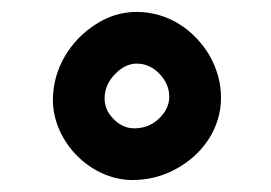

<svg xmlns="http://www.w3.org/2000/svg" viewBox="-20 -845 450 319"><path d="M347.2 -682.6C347.2 -707 340.8 -730 328.6 -752C303.2 -795.4 259.3 -825.2 207 -825.2C183.1 -825.2 160.2 -818.4 139.2 -804.7C96.2 -777.3 67.9 -730.5 67.9 -679.2C67.9 -608.9 130.9 -545.9 200.2 -545.9C226.1 -545.9 250.5 -552.2 272.9 -564.5C317.4 -588.9 347.2 -632.3 347.2 -682.6ZM261.2 -684.1C261.2 -670.9 255.4 -658.7 244.1 -647.9C232.9 -637.2 219.2 -631.8 203.1 -631.8C190.4 -631.8 179.2 -636.7 168.9 -647C158.7 -657.2 153.8 -668.5 153.8 -681.6C153.8 -696.8 159.7 -710 170.9 -721.7C182.1 -733.4 194.3 -739.3 207 -739.3C221.7 -739.3 234.4 -733.4 245.1 -722.2C255.9 -710.9 261.2 -698.2 261.2 -684.1Z"/></svg>

Font: Mikhak ExtraBold
Style: Regular
Weight: 800
Designer: Amin Abedi
Version: Version 3.2